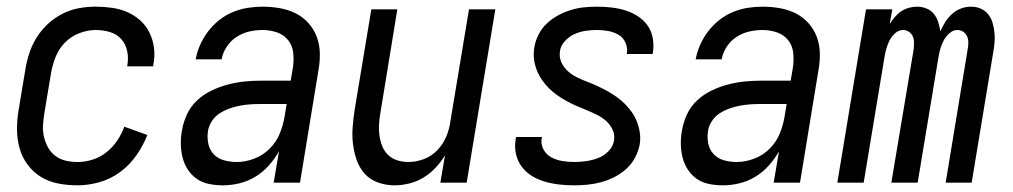

<svg xmlns="http://www.w3.org/2000/svg" viewBox="-20 -548 3040 576"><path d="M213 8Q183 8 154.5 2.5Q126 -3 102.5 -17.5Q79 -32 62.5 -54.5Q46 -77 38.5 -104Q31 -131 31 -160.5Q31 -190 36 -219L56 -339Q60 -364 68 -388.5Q76 -413 90 -435.5Q104 -458 124 -476.5Q144 -495 168 -507Q192 -519 217 -523.5Q242 -528 267 -528Q292 -528 316.5 -524.5Q341 -521 362.5 -511.5Q384 -502 401.5 -486Q419 -470 429 -449Q439 -428 442 -403.5Q445 -379 440 -354Q440 -353 440 -351.5Q440 -350 439 -349H362Q362 -350 362 -350.5Q362 -351 362 -352Q366 -374 361.5 -395Q357 -416 343.5 -431Q330 -446 309.5 -452Q289 -458 267 -458Q243 -458 218 -448.5Q193 -439 174.5 -420Q156 -401 146.5 -376.5Q137 -352 133 -328L113 -208Q110 -190 109 -172Q108 -154 112 -137Q116 -120 124.5 -105Q133 -90 146.5 -80Q160 -70 177 -66Q194 -62 213 -62Q235 -62 257.5 -69Q280 -76 299 -91Q318 -106 331.5 -126Q345 -146 353 -168L422 -143Q410 -112 389.5 -82.5Q369 -53 340.5 -32Q312 -11 278.5 -1.5Q245 8 213 8Z M649 8Q628 8 607.5 4Q587 0 571 -11Q555 -22 544 -38.5Q533 -55 528 -74.5Q523 -94 522.5 -115Q522 -136 526 -157Q530 -181 541 -205Q552 -229 571.5 -247Q591 -265 615 -276.5Q639 -288 664 -294.5Q689 -301 713.5 -303.5Q738 -306 763 -306H852L859 -347Q862 -369 859.5 -390.5Q857 -412 844 -428Q831 -444 810.5 -451Q790 -458 768 -458Q748 -458 728 -453.5Q708 -449 690 -437.5Q672 -426 660 -407.5Q648 -389 645 -370H567Q571 -392 580.5 -413.5Q590 -435 604.5 -454Q619 -473 638 -488Q657 -503 679 -512Q701 -521 723.5 -524.5Q746 -528 768 -528Q794 -528 819.5 -523.5Q845 -519 867 -508Q889 -497 905.5 -478.5Q922 -460 930.5 -437Q939 -414 939.5 -388Q940 -362 935 -335L880 0H801L817 -94Q804 -71 786 -51Q768 -31 745.5 -17.5Q723 -4 698 2Q673 8 649 8ZM690 -62Q716 -62 742.5 -72Q769 -82 789 -102Q809 -122 819.5 -148Q830 -174 834 -200L840 -236H763Q747 -236 731.5 -235Q716 -234 700 -231Q684 -228 668.5 -222.5Q653 -217 639 -208Q625 -199 615.5 -184.5Q606 -170 604 -155Q601 -135 605 -116.5Q609 -98 621.5 -85Q634 -72 652.5 -67Q671 -62 690 -62Z M1164 8Q1138 8 1114 -0.5Q1090 -9 1074 -27Q1058 -45 1050 -68Q1042 -91 1039 -116Q1036 -141 1038 -167Q1040 -193 1044 -219L1094 -520H1172L1121 -208Q1118 -191 1117 -174Q1116 -157 1118.5 -140.5Q1121 -124 1127 -109Q1133 -94 1144.5 -83Q1156 -72 1172 -67Q1188 -62 1205 -62Q1228 -62 1251 -70.5Q1274 -79 1291.5 -97Q1309 -115 1318.5 -137.5Q1328 -160 1331 -183L1387 -520H1466L1380 0H1301L1315 -82Q1303 -62 1286.5 -44.5Q1270 -27 1250 -15Q1230 -3 1207.5 2.5Q1185 8 1164 8Z M1703 8Q1680 8 1658 5.5Q1636 3 1615 -3Q1594 -9 1576 -20Q1558 -31 1545.5 -47.5Q1533 -64 1528 -85.5Q1523 -107 1527 -130Q1527 -132 1527.5 -133.5Q1528 -135 1528 -137H1606Q1606 -136 1606 -135Q1606 -134 1605 -133Q1602 -115 1610.5 -99.5Q1619 -84 1634 -76Q1649 -68 1666.5 -65Q1684 -62 1703 -62Q1720 -62 1738 -64.5Q1756 -67 1773.5 -73.5Q1791 -80 1805 -94Q1819 -108 1822 -126Q1825 -144 1817.5 -159.5Q1810 -175 1798 -185.5Q1786 -196 1771 -203.5Q1756 -211 1740 -217.5Q1724 -224 1709 -230.5Q1694 -237 1679.5 -245Q1665 -253 1651.5 -262.5Q1638 -272 1626.5 -283.5Q1615 -295 1605.5 -309Q1596 -323 1590 -338.5Q1584 -354 1582 -371Q1580 -388 1583 -406Q1586 -425 1595.5 -444Q1605 -463 1620.5 -477.5Q1636 -492 1654.5 -502Q1673 -512 1692.5 -518Q1712 -524 1732 -526Q1752 -528 1771 -528Q1793 -528 1814.5 -525.5Q1836 -523 1855.5 -517Q1875 -511 1892.5 -500Q1910 -489 1922 -472.5Q1934 -456 1938 -435Q1942 -414 1939 -392Q1939 -391 1938.5 -389Q1938 -387 1938 -386H1860Q1860 -386 1860 -387Q1860 -388 1861 -389Q1863 -406 1856 -421Q1849 -436 1835 -444Q1821 -452 1804.5 -455Q1788 -458 1771 -458Q1754 -458 1737 -455.5Q1720 -453 1704 -446Q1688 -439 1675 -425Q1662 -411 1660 -395Q1657 -377 1664 -361.5Q1671 -346 1683 -335Q1695 -324 1710 -316.5Q1725 -309 1741 -303Q1757 -297 1772 -290Q1787 -283 1801.5 -275Q1816 -267 1829.5 -257.5Q1843 -248 1854.5 -236.5Q1866 -225 1875.5 -211.5Q1885 -198 1891 -182.5Q1897 -167 1899.5 -149.5Q1902 -132 1899 -114Q1895 -94 1885 -75Q1875 -56 1859 -41.5Q1843 -27 1823.5 -17Q1804 -7 1783.5 -1.5Q1763 4 1743 6Q1723 8 1703 8Z M2149 8Q2128 8 2107.5 4Q2087 0 2071 -11Q2055 -22 2044 -38.5Q2033 -55 2028 -74.5Q2023 -94 2022.5 -115Q2022 -136 2026 -157Q2030 -181 2041 -205Q2052 -229 2071.5 -247Q2091 -265 2115 -276.5Q2139 -288 2164 -294.5Q2189 -301 2213.5 -303.5Q2238 -306 2263 -306H2352L2359 -347Q2362 -369 2359.5 -390.5Q2357 -412 2344 -428Q2331 -444 2310.5 -451Q2290 -458 2268 -458Q2248 -458 2228 -453.5Q2208 -449 2190 -437.5Q2172 -426 2160 -407.5Q2148 -389 2145 -370H2067Q2071 -392 2080.5 -413.5Q2090 -435 2104.5 -454Q2119 -473 2138 -488Q2157 -503 2179 -512Q2201 -521 2223.5 -524.5Q2246 -528 2268 -528Q2294 -528 2319.5 -523.5Q2345 -519 2367 -508Q2389 -497 2405.5 -478.5Q2422 -460 2430.5 -437Q2439 -414 2439.5 -388Q2440 -362 2435 -335L2380 0H2301L2317 -94Q2304 -71 2286 -51Q2268 -31 2245.5 -17.5Q2223 -4 2198 2Q2173 8 2149 8ZM2190 -62Q2216 -62 2242.5 -72Q2269 -82 2289 -102Q2309 -122 2319.5 -148Q2330 -174 2334 -200L2340 -236H2263Q2247 -236 2231.5 -235Q2216 -234 2200 -231Q2184 -228 2168.5 -222.5Q2153 -217 2139 -208Q2125 -199 2115.5 -184.5Q2106 -170 2104 -155Q2101 -135 2105 -116.5Q2109 -98 2121.5 -85Q2134 -72 2152.5 -67Q2171 -62 2190 -62Z M2492 0 2578 -520H2657L2649 -476Q2656 -487 2664.5 -497Q2673 -507 2683.5 -514Q2694 -521 2706.5 -524.5Q2719 -528 2731 -528Q2731 -528 2731 -528Q2731 -528 2731 -528Q2746 -528 2759.5 -522.5Q2773 -517 2781.5 -506.5Q2790 -496 2794.5 -482Q2799 -468 2801 -454Q2807 -468 2815.5 -481.5Q2824 -495 2836 -506Q2848 -517 2863 -522.5Q2878 -528 2893 -528Q2893 -528 2893 -528Q2893 -528 2893 -528Q2909 -528 2922.5 -522Q2936 -516 2945 -504.5Q2954 -493 2958 -478.5Q2962 -464 2963.5 -449Q2965 -434 2963.5 -418.5Q2962 -403 2959 -387L2895 0H2817L2883 -400Q2885 -410 2885 -420Q2885 -430 2881.5 -438.5Q2878 -447 2870 -452.5Q2862 -458 2852 -458Q2839 -458 2828 -448Q2817 -438 2810.5 -425.5Q2804 -413 2800.5 -400Q2797 -387 2795 -374L2733 0H2654L2721 -400Q2722 -410 2722 -420Q2722 -430 2718.5 -438.5Q2715 -447 2707 -452.5Q2699 -458 2689 -458Q2676 -458 2665 -448Q2654 -438 2648 -425.5Q2642 -413 2638.5 -400Q2635 -387 2633 -374L2571 0Z"/></svg>

Font: Iosevka SS04
Style: Italic
Weight: 400
Italic angle: -9°
Monospace: yes
Designer: Belleve Invis
Foundry: Belleve Invis
Version: Version 19.0.0; ttfautohint (v1.8.4)